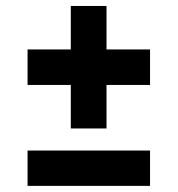

<svg xmlns="http://www.w3.org/2000/svg" viewBox="-20 -607 580 627"><path d="M211.2 -187.5V-329.6H70V-445.5H211.2V-587.5H327.8V-445.5H470V-329.6H327.8V-187.5ZM70 0V-115.4H470V0Z"/></svg>

Font: Saira Thin
Style: Regular
Weight: 100
Designer: Hector Gatti with collaboration of the Omnibus-Type team
Foundry: Omnibus-Type
Version: Version 1.101